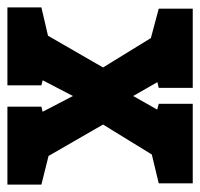

<svg xmlns="http://www.w3.org/2000/svg" viewBox="-31 -509 540 518"><g transform="rotate(90 239.0 -250.0)"><path d="M147 0H13.3L162 -258H316L464.7 0H331L239 -176.7ZM147 -500 239 -339.3 330 -500H464.7L316 -258H162L13.3 -500ZM3.3 -500H83.3L102.7 -381.7L3.3 -408.3ZM398 0 371.3 -118.3 478 -91.7V0ZM267.7 0V-91.7L367.7 -115L347.7 0ZM130.3 0 103.7 -118.3 210.3 -91.7V0ZM0 0V-91.7L100 -115L80 0ZM361.3 -381 394.7 -500H474.7V-408.3ZM260 -500H340L359.3 -381.7L260 -408.3ZM103.7 -381 137 -500H217V-408.3Z"/></g></svg>

Font: Epunda Slab Light
Style: Regular
Weight: 300
Designer: Simon Atzbach
Foundry: typofactur
Version: Version 1.102